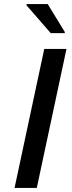

<svg xmlns="http://www.w3.org/2000/svg" viewBox="-20 -930 355 950"><path d="M52 0 199 -688H309L162 0ZM231 -766 111 -904 112 -910H216L301 -771L300 -766Z"/></svg>

Font: Saira SemiExpanded Medium
Style: Italic
Weight: 500
Width: 6
Italic angle: -12°
Designer: Hector Gatti with collaboration of the Omnibus-Type team
Foundry: Omnibus-Type
Version: Version 1.101